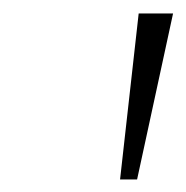

<svg xmlns="http://www.w3.org/2000/svg" viewBox="-20 -748 283 292"><path d="M162.6 -475.1 190.9 -727.5H243.2L188.5 -475.1Z"/></svg>

Font: Inter Display ExtraLight
Style: Italic
Weight: 200
Italic angle: -9.39999°
Designer: Rasmus Andersson
Foundry: rsms
Version: Version 4.000;git-a52131595